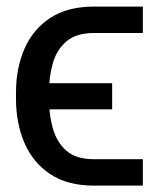

<svg xmlns="http://www.w3.org/2000/svg" viewBox="-20 -566 485 586"><path d="M266.6 -80.1H416V0.5H266.6Q185.5 0.5 132.8 -34.9Q80.1 -70.3 54.4 -130.4Q28.8 -190.4 28.8 -264.6V-283.7Q28.8 -357.9 54.7 -417.2Q80.6 -476.6 133.3 -511.2Q186 -545.9 266.6 -545.9H416V-465.3H266.6Q213.4 -465.3 183.3 -440.2Q153.3 -415 141.4 -373.5Q129.4 -332 129.4 -283.7V-264.6Q129.4 -217.3 141.1 -174.8Q152.8 -132.3 182.4 -106.2Q211.9 -80.1 266.6 -80.1ZM322.3 -312V-232.4H55.7V-312Z"/></svg>

Font: Inter 17pt
Style: Regular
Weight: 400
Version: Version 4.001;git-66647c0bb